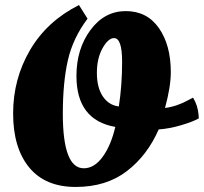

<svg xmlns="http://www.w3.org/2000/svg" viewBox="-20 -729 808 761"><path d="M312 -62Q354 -62 387 -107.5Q420 -153 437 -226Q283 -253 283 -428Q283 -535 338.5 -610Q394 -685 478.5 -685Q563 -685 610 -617.5Q657 -550 657 -443Q657 -385 634 -301Q681 -307 728 -333L745 -342Q764 -312 767 -274L768 -260Q746 -247 699 -233Q652 -219 609 -216Q564 -113 482.5 -50.5Q401 12 280 12Q159 12 95.5 -65.5Q32 -143 32 -279.5Q32 -416 99 -530.5Q166 -645 293 -709L327 -655Q269 -578 249 -490Q229 -402 229 -278Q229 -62 312 -62ZM432 -578Q409 -578 386.5 -538Q364 -498 364 -440Q364 -382 387.5 -347Q411 -312 451 -307Q464 -391 464 -484.5Q464 -578 432 -578Z"/></svg>

Font: Oleo Script Swash Caps
Style: Bold
Weight: 700
Designer: Soytutype
Foundry: Soytutype
Version: Version 1.002